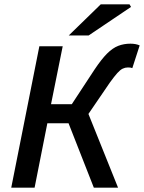

<svg xmlns="http://www.w3.org/2000/svg" viewBox="-20 -868 666 888"><path d="M32 0 162 -654H270L216 -386H312L417 -546Q449 -594 475 -620Q501 -646 527 -656Q553 -666 583 -666Q608 -666 626 -658L592 -553Q587 -555 582.5 -555.5Q578 -556 571 -556Q559 -556 547.5 -550.5Q536 -545 522.5 -530Q509 -515 488 -486L389 -341L526 0H414L297 -298H199L140 0ZM298 -704 446 -848H579L586 -836L390 -704Z"/></svg>

Font: Source Sans 3 SemiBold
Style: Italic
Weight: 600
Italic angle: -11°
Designer: Paul D. Hunt
Foundry: Adobe
Version: Version 3.046;hotconv 1.0.118;makeotfexe 2.5.65603